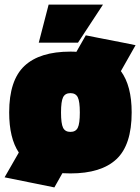

<svg xmlns="http://www.w3.org/2000/svg" viewBox="-25 -743 611 837"><path d="M282 13 247 12 212 74 -5 30 57 -78Q15 -141 15 -253Q15 -393 81.5 -455.5Q148 -518 282 -518Q299 -518 308 -517L349 -589L404 -578Q458 -568 512 -557L566 -546L502 -433Q549 -369 549 -253Q549 -111 482.5 -49Q416 13 282 13ZM187 -723H424L315 -557H144ZM250 -186Q259 -168 282 -168Q305 -168 314 -186Q323 -204 323 -252.5Q323 -301 314 -319Q305 -337 282 -337Q259 -337 250 -319Q241 -301 241 -252.5Q241 -204 250 -186Z"/></svg>

Font: Titillium Web Black
Style: Regular
Weight: 900
Version: Version 1.002;PS 35.000;hotconv 1.0.70;makeotf.lib2.5.55311